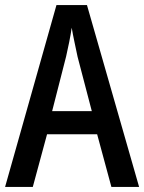

<svg xmlns="http://www.w3.org/2000/svg" viewBox="-20 -735 567 755"><path d="M418 0H527L322 -715H202L0 0H109L165 -207H362ZM285 -512 341 -298H185L240 -513C248 -548 257 -591 262 -626C267 -595 278 -546 285 -512Z"/></svg>

Font: Noto Sans Lao Looped Condensed Medium
Style: Regular
Weight: 500
Width: 3
Designer: Mark Frömberg, Ben Mitchell
Foundry: The Fontpad Ltd
Version: Version 1.002